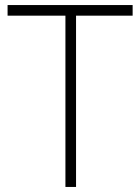

<svg xmlns="http://www.w3.org/2000/svg" viewBox="-20 -740 555 760"><path d="M239 0V-678H10V-720H505V-678H281V0Z"/></svg>

Font: Vela Sans ExtLt
Style: Regular
Weight: 200
Designer: Principal design: Mikhail Sharanda - project Manrope.
Design modification: Ravid Balaliev
Foundry: Mikhail Sharanda
Version: Version 1.001